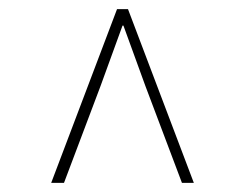

<svg xmlns="http://www.w3.org/2000/svg" viewBox="-20 -690 498 420"><path d="M92 -290 236 -670H260L404 -290H378L298 -502L250 -634H248L200 -502L120 -290Z"/></svg>

Font: Source Sans Variable
Style: Italic
Weight: 200
Italic angle: -11°
Designer: Paul D. Hunt
Foundry: Adobe Systems Incorporated
Version: Version 3.006;hotconv 1.0.111;makeotfexe 2.5.65597